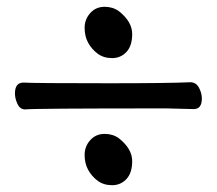

<svg xmlns="http://www.w3.org/2000/svg" viewBox="-20 -538 640 565"><path d="M288 -144Q312 -144 330 -131Q369 -100 369 -64Q369 -29 352 -11Q335 7 310 7Q285 7 267.5 -6Q250 -19 239.5 -38Q229 -57 229 -82Q229 -107 245.5 -125.5Q262 -144 288 -144ZM54 -216Q39 -216 31.5 -232Q24 -248 24 -263Q24 -295 49 -295Q79 -293 301 -293Q477 -293 540 -296Q557 -296 565.5 -280Q574 -264 574 -248Q574 -217 550 -217L469 -219Q73 -219 54 -216ZM288 -518Q312 -518 330 -505Q369 -474 369 -438Q369 -403 352 -385Q335 -367 310 -367Q285 -367 267.5 -380Q250 -393 239.5 -412Q229 -431 229 -456Q229 -481 245.5 -499.5Q262 -518 288 -518Z"/></svg>

Font: LXGW WenKai Lite
Style: Bold
Weight: 700
Designer: LXGW / Fontworks Inc.
Foundry: LXGW / Fontworks Inc.
Version: Version 1.330;April 28, 2024